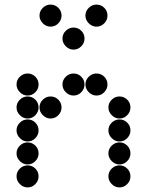

<svg xmlns="http://www.w3.org/2000/svg" viewBox="-20 -818 640 836"><path d="M52 -450Q52 -431 66.5 -416.5Q81 -402 100 -402Q120 -402 134 -416.5Q148 -431 148 -450Q148 -470 134 -484Q120 -498 100 -498Q81 -498 66.5 -484Q52 -470 52 -450ZM252 -450Q252 -431 266.5 -416.5Q281 -402 300 -402Q320 -402 334 -416.5Q348 -431 348 -450Q348 -470 334 -484Q320 -498 300 -498Q281 -498 266.5 -484Q252 -470 252 -450ZM352 -450Q352 -431 366.5 -416.5Q381 -402 400 -402Q420 -402 434 -416.5Q448 -431 448 -450Q448 -470 434 -484Q420 -498 400 -498Q381 -498 366.5 -484Q352 -470 352 -450ZM52 -350Q52 -331 66.5 -316.5Q81 -302 100 -302Q120 -302 134 -316.5Q148 -331 148 -350Q148 -370 134 -384Q120 -398 100 -398Q81 -398 66.5 -384Q52 -370 52 -350ZM152 -350Q152 -331 166.5 -316.5Q181 -302 200 -302Q220 -302 234 -316.5Q248 -331 248 -350Q248 -370 234 -384Q220 -398 200 -398Q181 -398 166.5 -384Q152 -370 152 -350ZM452 -350Q452 -331 466.5 -316.5Q481 -302 500 -302Q520 -302 534 -316.5Q548 -331 548 -350Q548 -370 534 -384Q520 -398 500 -398Q481 -398 466.5 -384Q452 -370 452 -350ZM52 -250Q52 -231 66.5 -216.5Q81 -202 100 -202Q120 -202 134 -216.5Q148 -231 148 -250Q148 -270 134 -284Q120 -298 100 -298Q81 -298 66.5 -284Q52 -270 52 -250ZM452 -250Q452 -231 466.5 -216.5Q481 -202 500 -202Q520 -202 534 -216.5Q548 -231 548 -250Q548 -270 534 -284Q520 -298 500 -298Q481 -298 466.5 -284Q452 -270 452 -250ZM52 -150Q52 -131 66.5 -116.5Q81 -102 100 -102Q120 -102 134 -116.5Q148 -131 148 -150Q148 -170 134 -184Q120 -198 100 -198Q81 -198 66.5 -184Q52 -170 52 -150ZM452 -150Q452 -131 466.5 -116.5Q481 -102 500 -102Q520 -102 534 -116.5Q548 -131 548 -150Q548 -170 534 -184Q520 -198 500 -198Q481 -198 466.5 -184Q452 -170 452 -150ZM52 -50Q52 -31 66.5 -16.5Q81 -2 100 -2Q120 -2 134 -16.5Q148 -31 148 -50Q148 -70 134 -84Q120 -98 100 -98Q81 -98 66.5 -84Q52 -70 52 -50ZM452 -50Q452 -31 466.5 -16.5Q481 -2 500 -2Q520 -2 534 -16.5Q548 -31 548 -50Q548 -70 534 -84Q520 -98 500 -98Q481 -98 466.5 -84Q452 -70 452 -50ZM152 -750Q152 -731 166.5 -716.5Q181 -702 200 -702Q220 -702 234 -716.5Q248 -731 248 -750Q248 -770 234 -784Q220 -798 200 -798Q181 -798 166.5 -784Q152 -770 152 -750ZM352 -750Q352 -731 366.5 -716.5Q381 -702 400 -702Q420 -702 434 -716.5Q448 -731 448 -750Q448 -770 434 -784Q420 -798 400 -798Q381 -798 366.5 -784Q352 -770 352 -750ZM252 -650Q252 -631 266.5 -616.5Q281 -602 300 -602Q320 -602 334 -616.5Q348 -631 348 -650Q348 -670 334 -684Q320 -698 300 -698Q281 -698 266.5 -684Q252 -670 252 -650Z"/></svg>

Font: Matrix Sans Print
Style: Regular
Weight: 400
Designer: Brad Neil
Version: Version 1.100